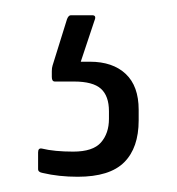

<svg xmlns="http://www.w3.org/2000/svg" viewBox="-20 -36 232 252"><path d="M82 196Q57 196 36 191Q30 190 30 186V164Q30 158 35 159Q43 161 53.5 162Q64 163 76 163Q102 163 112.5 151Q123 139 123 120V110Q123 90 112.5 80.5Q102 71 77 71H52Q48 71 48 65Q48 62 48 57.5Q48 53 49 50L68 -11Q70 -16 73 -16H101Q107 -16 104 -9L86 45H98Q128 45 145 61Q162 77 162 108V122Q162 158 143 177Q124 196 82 196Z"/></svg>

Font: Sofia Sans Semi Condensed Light
Style: Regular
Weight: 300
Designer: Botio Nikoltchev, Ani Petrova
Foundry: lettersoup
Version: Version 4.100; ttfautohint (v1.8.4.7-5d5b)